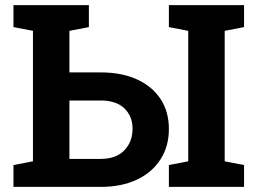

<svg xmlns="http://www.w3.org/2000/svg" viewBox="-20 -731 1001 751"><path d="M32.7 0V-85.4L108.9 -100.1V-610.4L32.7 -625V-710.9H327.6V-625L251.5 -610.4V-447.8H373.5Q456.1 -447.8 515.9 -420.4Q575.7 -393.1 608.2 -343.5Q640.6 -293.9 640.6 -226.6Q640.6 -158.7 607.9 -107.7Q575.2 -56.6 515.4 -28.3Q455.6 0 373.5 0ZM251.5 -109.4H373.5Q433.6 -109.4 466.1 -142.8Q498.5 -176.3 498.5 -227.5Q498.5 -276.4 466.6 -307.1Q434.6 -337.9 373.5 -337.9H251.5ZM640.6 0V-85.4L716.3 -100.1V-610.4L640.6 -625V-710.9H934.6V-625L858.9 -610.4V-100.1L934.6 -85.4V0Z"/></svg>

Font: Robotiche
Style: Bold
Weight: 700
Designer: Google
Version: Version 2.001